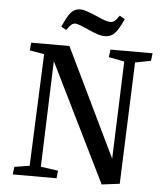

<svg xmlns="http://www.w3.org/2000/svg" viewBox="-60 -962 861 1026"><g transform="rotate(5 370.0 -449.0)"><path d="M568 -130 587 -653 503 -669 508 -710H734L729 -669L645 -653L620 0L524 12L212 -622L192 -54L285 -41L281 0H46L51 -41L132 -54L157 -655L79 -668L83 -710H288ZM474 -779Q453 -779 433 -785.5Q413 -792 386 -804Q324 -832 311 -832Q298 -832 289 -825Q280 -818 263 -794L236 -809Q261 -868 280.5 -889Q300 -910 330 -910Q342 -910 360 -904.5Q378 -899 419 -882Q449 -868 466.5 -862.5Q484 -857 495 -857Q507 -857 516.5 -864.5Q526 -872 542 -895L570 -879Q545 -822 524 -800.5Q503 -779 474 -779Z"/></g></svg>

Font: Literata 36pt Medium
Style: Italic
Weight: 500
Italic angle: -2°
Designer: Latin by Veronika Burian and Jose Scaglione. Greek by Irene Vlachou. Cyrillic by Vera Evstafieva
Foundry: TypeTogether
Version: Version 3.002